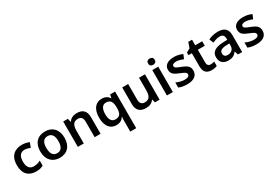

<svg xmlns="http://www.w3.org/2000/svg" viewBox="78 -2031 5118 3551"><g transform="rotate(-30 2637.0 -256.0)"><path d="M307 10C374 10 420 -3 460 -27V-133C418 -110 369 -95 312 -95C228 -95 180 -153 180 -269C180 -388 227 -448 315 -448C354 -448 397 -435 434 -420L472 -519C433 -538 376 -552 316 -552C164 -552 50 -468 50 -268C50 -76 154 10 307 10Z M1069 -272C1069 -452 962 -552 812 -552C651 -552 552 -452 552 -272C552 -92 660 10 809 10C969 10 1069 -92 1069 -272ZM682 -272C682 -387 720 -453 810 -453C900 -453 939 -387 939 -272C939 -158 900 -89 811 -89C721 -89 682 -158 682 -272Z M1488 -552C1416 -552 1354 -524 1319 -469H1313L1296 -542H1197V0H1324V-264C1324 -384 1355 -450 1456 -450C1525 -450 1556 -408 1556 -327V0H1682V-353C1682 -493 1611 -552 1488 -552Z M2178 11V240H2305V-542H2199L2185 -471H2181C2151 -517 2102 -552 2020 -552C1894 -552 1807 -456 1807 -270C1807 -85 1892 10 2017 10C2099 10 2148 -26 2177 -71H2183C2179 -47 2178 -14 2178 11ZM2058 -92C1976 -92 1937 -153 1937 -268C1937 -382 1976 -451 2055 -451C2153 -451 2184 -388 2184 -271V-251C2183 -144 2149 -92 2058 -92Z M2943 -542H2816V-278C2816 -158 2784 -93 2683 -93C2615 -93 2584 -133 2584 -214V-542H2457V-188C2457 -50 2530 10 2651 10C2720 10 2785 -14 2820 -70H2826L2844 0H2943Z M3164 -752C3124 -752 3093 -735 3093 -685C3093 -636 3124 -618 3164 -618C3201 -618 3234 -636 3234 -685C3234 -735 3201 -752 3164 -752ZM3226 -542H3099V0H3226Z M3754 -156C3754 -247 3700 -283 3601 -322C3502 -360 3473 -374 3473 -410C3473 -440 3503 -459 3560 -459C3604 -459 3659 -443 3708 -422L3746 -512C3689 -538 3631 -552 3563 -552C3436 -552 3352 -500 3352 -402C3352 -313 3407 -277 3507 -238C3607 -199 3633 -180 3633 -146C3633 -109 3602 -87 3531 -87C3476 -87 3405 -105 3353 -131V-23C3402 0 3456 10 3533 10C3678 10 3754 -52 3754 -156Z M4089 -92C4046 -92 4017 -118 4017 -172V-446H4165V-542H4017V-661H3937L3897 -546L3817 -502V-446H3889V-166C3889 -28 3962 10 4056 10C4103 10 4142 1 4170 -12V-106C4148 -98 4118 -92 4089 -92Z M4502 -552C4421 -552 4350 -532 4296 -504L4334 -416C4382 -438 4434 -457 4486 -457C4545 -457 4580 -431 4580 -357V-334L4489 -331C4321 -325 4238 -268 4238 -157C4238 -43 4310 10 4407 10C4498 10 4541 -16 4588 -75H4592L4616 0H4706V-364C4706 -490 4636 -552 4502 -552ZM4514 -254 4580 -256V-210C4580 -128 4523 -85 4450 -85C4402 -85 4368 -109 4368 -160C4368 -218 4405 -249 4514 -254Z M5231 -156C5231 -247 5177 -283 5078 -322C4979 -360 4950 -374 4950 -410C4950 -440 4980 -459 5037 -459C5081 -459 5136 -443 5185 -422L5223 -512C5166 -538 5108 -552 5040 -552C4913 -552 4829 -500 4829 -402C4829 -313 4884 -277 4984 -238C5084 -199 5110 -180 5110 -146C5110 -109 5079 -87 5008 -87C4953 -87 4882 -105 4830 -131V-23C4879 0 4933 10 5010 10C5155 10 5231 -52 5231 -156Z"/></g></svg>

Font: Noto Sans Lao SemiBold
Style: Regular
Weight: 600
Designer: Monotype Design Team
Foundry: Monotype Imaging Inc.
Version: Version 2.003